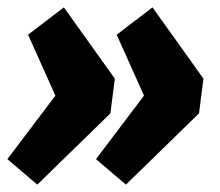

<svg xmlns="http://www.w3.org/2000/svg" viewBox="-32 -529 597 520"><path d="M141 -509 279 -316 267 -222 69 -29 -12 -98 118 -270 44 -435ZM284 -435 381 -509 519 -316 507 -222 309 -29 228 -98 358 -270Z"/></svg>

Font: Bitter Pro Black
Style: Italic
Weight: 900
Italic angle: -9°
Designer: Sol Matas, and Bitter project Authors
Foundry: Sol Matas
Version: Version 1.010